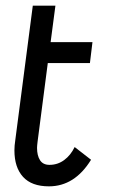

<svg xmlns="http://www.w3.org/2000/svg" viewBox="-20 -649 400 679"><path d="M31 -117Q31 -134 34 -153L96 -629H176L159 -500H307L298 -426H149L113 -149Q111 -133 111 -126Q111 -99 121.5 -82.5Q132 -66 155 -66Q184 -66 207 -83Q230 -100 244 -129L302 -84Q244 10 153 10Q92 10 61.5 -23.5Q31 -57 31 -117Z"/></svg>

Font: Bellota
Style: Bold Italic
Weight: 700
Italic angle: -7.5°
Designer: Kemie Guaida
Foundry: Kemie Guaida
Version: Version 4.001